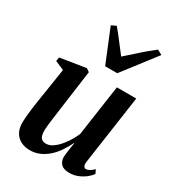

<svg xmlns="http://www.w3.org/2000/svg" viewBox="-197 -928 952 1051"><g transform="rotate(30 279.0 -403.0)"><path d="M156 11Q123.5 11 98.5 -1.8Q73.5 -14.5 59.5 -39.5Q45.5 -64.5 45.5 -101Q45.5 -116 47.5 -138.5Q49.5 -161 52.8 -186.2Q56 -211.5 59.5 -235.2Q63 -259 66 -276.5L94.5 -460L37.5 -484.5L42 -509L203 -534.5L223 -520.5L190.5 -283Q188 -263.5 184.8 -240.2Q181.5 -217 178.5 -194.2Q175.5 -171.5 173.5 -152.8Q171.5 -134 171.5 -123.5Q171.5 -102.5 176 -89.5Q180.5 -76.5 190.2 -70.2Q200 -64 215.5 -64Q239.5 -64 264.8 -83.8Q290 -103.5 312.5 -135.5Q335 -167.5 351 -203.5L397.5 -525.5H520L457 -88Q455 -70.5 459.8 -61.8Q464.5 -53 474 -53Q483.5 -53 495.5 -59.5Q507.5 -66 521.5 -80L533 -56Q523.5 -42 504.8 -26.8Q486 -11.5 460.5 -0.5Q435 10.5 405 10.5Q368.5 10.5 352.5 -6.5Q336.5 -23.5 336 -49Q336 -53 337 -63.8Q338 -74.5 340 -88.5Q342 -102.5 344.2 -117.2Q346.5 -132 348.5 -143.5L346.5 -144Q332 -114 313.2 -86Q294.5 -58 270.5 -36.2Q246.5 -14.5 218 -1.8Q189.5 11 156 11ZM284 -593.5 198.5 -803 228.5 -817Q253.5 -787.5 279.8 -752.8Q306 -718 333.5 -683Q371.5 -716 409 -750.2Q446.5 -784.5 489.5 -817L520 -800.5L360.5 -593.5Z"/></g></svg>

Font: Merriweather 96pt SemiBold
Style: Italic
Weight: 600
Italic angle: -7.8°
Version: Version 2.101